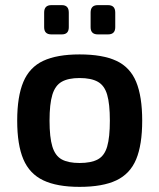

<svg xmlns="http://www.w3.org/2000/svg" viewBox="-20 -715 620 748"><path d="M290 -503Q380 -503 433.5 -478Q487 -453 510.5 -396Q534 -339 534 -245Q534 -151 510.5 -94.5Q487 -38 433.5 -12.5Q380 13 290 13Q202 13 148.5 -12.5Q95 -38 71 -94.5Q47 -151 47 -245Q47 -339 71 -396Q95 -453 148.5 -478Q202 -503 290 -503ZM290 -411Q246 -411 220.5 -396.5Q195 -382 184 -346Q173 -310 173 -245Q173 -180 184 -144Q195 -108 220.5 -94Q246 -80 290 -80Q335 -80 361 -94Q387 -108 397.5 -144Q408 -180 408 -245Q408 -310 397.5 -346Q387 -382 361 -396.5Q335 -411 290 -411ZM401 -695Q429 -695 429 -666V-609Q429 -581 401 -581H361Q333 -581 333 -609V-666Q333 -695 361 -695ZM221 -695Q248 -695 248 -666V-609Q248 -581 221 -581H180Q152 -581 152 -609V-666Q152 -695 180 -695Z"/></svg>

Font: Exo 2 SemiBold
Style: Regular
Weight: 600
Designer: Natanael Gama
Foundry: Natanael Gama
Version: Version 2.010